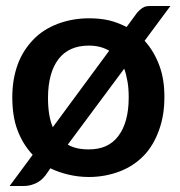

<svg xmlns="http://www.w3.org/2000/svg" viewBox="-20 -582 599 640"><path d="M462 -446 548 -562H486C479 -562 473 -562 468 -561C463 -560 458 -558 454 -555C450 -552 446 -549 442 -545C438 -541 434 -536 430 -530L402 -492C384 -501 365 -509 344 -514C323 -519 300 -521 276 -521C238 -521 202 -514 171 -502C140 -490 113 -473 91 -450C69 -427 51 -400 39 -367C27 -334 21 -298 21 -258C21 -218 26 -181 38 -149C50 -117 67 -89 89 -66L12 38H58C71 38 83 36 97 30C111 24 122 15 132 2L148 -21C166 -12 187 -5 208 0C229 5 252 8 276 8C314 8 349 1 380 -11C411 -23 438 -41 460 -64C482 -87 498 -115 510 -148C522 -181 528 -217 528 -258C528 -298 523 -332 511 -364C499 -396 483 -423 462 -446ZM140 -256C140 -311 152 -355 175 -385C198 -415 232 -430 276 -430C303 -430 325 -424 344 -413L156 -158C145 -184 140 -216 140 -256ZM276 -84C248 -84 224 -89 206 -100L394 -353C399 -340 402 -326 405 -310C408 -294 409 -276 409 -256C409 -201 397 -158 374 -128C351 -98 319 -84 276 -84Z"/></svg>

Font: SVN-Aleo
Style: Bold
Weight: 700
Designer: Alessio Laiso
Version: Version 1.2.2